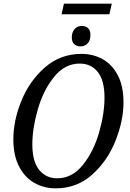

<svg xmlns="http://www.w3.org/2000/svg" viewBox="-20 -1020 713 1051"><path d="M53 -257Q53 -360 97.5 -469Q142 -578 226.5 -651.5Q311 -725 426 -725Q490 -725 542 -696Q594 -667 625 -607.5Q656 -548 656 -460Q656 -360 612.5 -250Q569 -140 485 -64.5Q401 11 285 11Q219 11 166 -20Q113 -51 83 -111.5Q53 -172 53 -257ZM552 -486Q552 -579 515.5 -625.5Q479 -672 416 -672Q335 -672 276 -599Q217 -526 187 -421.5Q157 -317 157 -229Q157 -136 194.5 -90Q232 -44 293 -44Q375 -44 433.5 -117Q492 -190 522 -293.5Q552 -397 552 -486ZM330 -1000H592L579 -942H317ZM373 -815Q373 -843 388 -860.5Q403 -878 427 -878Q449 -878 462 -866Q475 -854 475 -830Q475 -797 459 -781.5Q443 -766 421 -766Q399 -766 386 -778.5Q373 -791 373 -815Z"/></svg>

Font: Noto Serif Narrow
Style: Italic
Weight: 400
Width: 4
Italic angle: -12°
Designer: Monotype Design Team
Foundry: Monotype Imaging Inc.
Version: Version 1.001